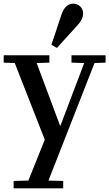

<svg xmlns="http://www.w3.org/2000/svg" viewBox="-20 -822 593 1042"><path d="M243 158 323 160V200H54V160L134 158L223 -64L60 -480L0 -482V-522H248V-482L179 -480L306 -140H308L437 -480L368 -482V-522H553V-482L493 -480ZM289 -562 259 -579 311 -735Q331 -802 377 -802Q400 -802 415.5 -787Q431 -772 431 -748Q431 -716 397 -681Z"/></svg>

Font: Minipax
Style: Bold
Weight: 500
Designer: Raphaël Ronot, Igor Stepanchenko (Cyrillic)
Foundry: steppetype
Version: Version 1.002